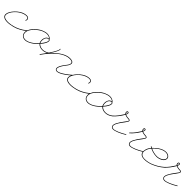

<svg xmlns="http://www.w3.org/2000/svg" viewBox="439 -1881 3393 3393"><g transform="rotate(45 2136.0 -184.5)"><path d="M105.5 3.3Q45.6 3.3 14 -17.3Q-17.6 -37.8 -17.6 -74.9Q-17.6 -107.4 4.2 -146.2Q26 -184.9 60.2 -220.7Q94.4 -256.5 135.7 -283.5Q177.1 -310.5 216.1 -319.7Q230.5 -322.9 242.8 -324.5Q255.2 -326.2 265.6 -326.2Q294.9 -326.2 309.9 -312.5Q324.9 -298.8 324.9 -278Q324.9 -266.9 321.3 -255.9Q317.7 -244.8 312.5 -244.8Q306.6 -244.8 306.6 -250Q306.6 -254.6 309.9 -261.7Q313.2 -268.9 313.2 -277.3Q313.2 -294.3 301.1 -304.4Q289.1 -314.5 264.3 -314.5Q241.5 -314.5 215.5 -307Q189.5 -299.5 162.8 -285.5Q136.1 -271.5 109.7 -251Q83.3 -230.5 59.9 -204.4Q28.6 -169.3 11.7 -135.4Q-5.2 -101.6 -5.2 -74.9Q-5.2 -52.7 6.8 -39.4Q18.9 -26 36.1 -19.2Q53.4 -12.4 72.6 -10.4Q91.8 -8.5 106.1 -8.5Q115.2 -8.5 121.1 -8.8Q127 -9.1 127.6 -9.1Q127.6 -9.1 135.7 -9.8Q143.9 -10.4 157.9 -12.4Q171.9 -14.3 190.8 -17.6Q209.6 -20.8 231.8 -26.7Q252.6 -31.9 278.6 -41.3Q304.7 -50.8 333.3 -64.8Q362 -78.8 392.6 -98.3Q423.2 -117.8 453.8 -143.2Q456.4 -144.5 457.7 -144.5Q463.5 -144.5 463.5 -138.7Q463.5 -134.8 461.6 -134.1Q411.5 -93.1 353.8 -61.8Q296.2 -30.6 234.4 -15Q190.1 -3.9 160.8 -0.7Q131.5 2.6 128.3 2.6Q127 2.6 120.8 2.9Q114.6 3.3 105.5 3.3Z M543 6.5Q516.3 5.2 497.7 -3.9Q479.2 -13 467.8 -26.7Q456.4 -40.4 451.2 -57Q446 -73.6 446 -91.1Q446 -116.5 454.4 -139.6Q462.9 -162.8 475.6 -183.3Q488.3 -203.8 503.3 -221Q518.2 -238.3 531.9 -251.3Q587.2 -304.7 644.5 -330.7Q701.8 -356.8 748 -356.8Q772.8 -356.8 790.4 -350.9Q807.9 -345.1 819.7 -338.2Q831.4 -331.4 836.9 -325.5Q842.4 -319.7 843.1 -319Q843.8 -317.7 843.8 -315.1Q843.8 -312.5 843.1 -311.8Q854.2 -309.2 859.4 -300.1Q864.6 -291 864.6 -279.9Q864.6 -255.2 845.7 -219.4Q826.8 -183.6 785.8 -138.7Q806.6 -117.2 832.7 -107.1Q858.7 -97 888 -97Q920.6 -97 953.8 -109.4Q987 -121.7 1016.9 -145.2Q1018.2 -146.5 1020.2 -146.5Q1026.7 -146.5 1026.7 -140Q1026.7 -136.7 1024.7 -136.1Q992.8 -111.3 958.3 -98.3Q923.8 -85.3 888.7 -85.3Q856.8 -85.3 827.8 -96Q798.8 -106.8 778 -129.6Q750 -98.3 720.4 -73.2Q690.8 -48.2 660.8 -30.6Q630.9 -13 602.5 -3.3Q574.2 6.5 549.5 6.5ZM750 -345.7Q729.2 -345.7 704.4 -339.8Q679.7 -334 653 -322.3Q627 -310.5 593.4 -287.1Q559.9 -263.7 529.6 -232.4Q499.3 -201.2 478.5 -164.7Q457.7 -128.3 457.7 -91.1Q457.7 -75.5 462.2 -59.9Q466.8 -44.3 477.5 -32.2Q488.3 -20.2 506.2 -12.7Q524.1 -5.2 550.1 -5.2Q596.4 -5.2 654.9 -40.4Q713.5 -75.5 771.5 -140Q763 -153 759.4 -169.6Q755.9 -186.2 755.9 -203.8Q755.9 -225.3 761.4 -245.1Q766.9 -265 776.7 -280.3Q786.5 -295.6 800.8 -304.4Q815.1 -313.2 832.7 -313.2Q830.1 -316.4 823.9 -321.9Q817.7 -327.5 807.6 -332.7Q797.5 -337.9 783.2 -341.8Q768.9 -345.7 750 -345.7ZM832.7 -301.4Q805.3 -300.8 786.5 -275.1Q767.6 -249.3 767.6 -204.4Q767.6 -189.5 770.2 -175.5Q772.8 -161.5 779.3 -149.1Q812.5 -188.2 832.7 -222Q852.9 -255.9 852.9 -279.9Q852.9 -289.7 848.3 -295.6Q843.8 -301.4 832.7 -301.4Z M908.9 -2.6Q907.6 -1.3 916.3 -13Q925.1 -24.7 939.8 -44.6Q954.4 -64.5 973.3 -90.8Q992.2 -117.2 1011.7 -146.5Q1039.7 -188.2 1056.6 -217.1Q1073.6 -246.1 1083 -265.6Q1092.4 -285.2 1095.7 -296.2Q1099 -307.3 1099 -313.2Q1099 -317.1 1098 -318.7Q1097 -320.3 1097 -322.3Q1097 -328.1 1102.9 -328.1Q1110 -328.1 1110 -313.8Q1110 -299.5 1091.8 -260.1Q1073.6 -220.7 1029.9 -152.3Q1113.3 -241.5 1192.4 -287.1Q1271.5 -332.7 1340.5 -332.7Q1380.2 -332.7 1403.6 -320Q1427.1 -307.3 1427.1 -280.6Q1427.1 -267.6 1421.9 -254.2Q1416.7 -240.9 1410.2 -229.8Q1403.6 -218.8 1398.4 -211.9Q1393.2 -205.1 1392.6 -204.4Q1392.6 -204.4 1388.3 -198.9Q1384.1 -193.4 1377 -184.2Q1369.8 -175.1 1361 -163.4Q1352.2 -151.7 1343.8 -138Q1304 -76.2 1304 -43Q1304 -29.3 1312.5 -19.9Q1321 -10.4 1339.8 -10.4Q1362 -10.4 1395.5 -26Q1429 -41.7 1474 -72.9Q1494.8 -87.2 1513.3 -101.6Q1531.9 -115.9 1546.2 -127.6Q1560.5 -139.3 1568.7 -146.8Q1576.8 -154.3 1576.8 -154.3Q1579.4 -155.6 1580.7 -155.6Q1586.6 -155.6 1586.6 -149.7Q1586.6 -147.1 1584.6 -145.2Q1570.3 -132.2 1553.4 -118.5Q1539.1 -106.8 1520.5 -92.1Q1502 -77.5 1481.1 -63.2Q1390 0.7 1339.8 0.7Q1317.1 0.7 1304.7 -11.7Q1292.3 -24.1 1292.3 -43Q1292.3 -80.7 1334 -144.5Q1343.1 -157.6 1351.9 -169.9Q1360.7 -182.3 1367.8 -191.4Q1376.3 -202.5 1384.1 -211.6Q1392.6 -222.7 1399.7 -234.4Q1405.6 -244.1 1410.5 -256.5Q1415.4 -268.9 1415.4 -279.9Q1415.4 -320.3 1339.8 -320.3Q1300.1 -320.3 1261.1 -306.3Q1222 -292.3 1185.5 -270.2Q1149.1 -248 1115.9 -219.7Q1082.7 -191.4 1054.7 -162.8Q1026.7 -134.1 1004.6 -107.4Q982.4 -80.7 967.4 -61.8Q957.7 -48.8 948.9 -37.1Q940.1 -25.4 933.3 -16.3Q926.4 -7.2 922.5 -1.3Q918.6 4.6 918.6 4.6Z M1675.8 3.3Q1615.9 3.3 1584.3 -17.3Q1552.7 -37.8 1552.7 -74.9Q1552.7 -107.4 1574.5 -146.2Q1596.4 -184.9 1630.5 -220.7Q1664.7 -256.5 1706.1 -283.5Q1747.4 -310.5 1786.5 -319.7Q1800.8 -322.9 1813.2 -324.5Q1825.5 -326.2 1835.9 -326.2Q1865.2 -326.2 1880.2 -312.5Q1895.2 -298.8 1895.2 -278Q1895.2 -266.9 1891.6 -255.9Q1888 -244.8 1882.8 -244.8Q1877 -244.8 1877 -250Q1877 -254.6 1880.2 -261.7Q1883.5 -268.9 1883.5 -277.3Q1883.5 -294.3 1871.4 -304.4Q1859.4 -314.5 1834.6 -314.5Q1811.8 -314.5 1785.8 -307Q1759.8 -299.5 1733.1 -285.5Q1706.4 -271.5 1680 -251Q1653.6 -230.5 1630.2 -204.4Q1599 -169.3 1582 -135.4Q1565.1 -101.6 1565.1 -74.9Q1565.1 -52.7 1577.1 -39.4Q1589.2 -26 1606.4 -19.2Q1623.7 -12.4 1642.9 -10.4Q1662.1 -8.5 1676.4 -8.5Q1685.5 -8.5 1691.4 -8.8Q1697.3 -9.1 1697.9 -9.1Q1697.9 -9.1 1706.1 -9.8Q1714.2 -10.4 1728.2 -12.4Q1742.2 -14.3 1761.1 -17.6Q1779.9 -20.8 1802.1 -26.7Q1822.9 -31.9 1849 -41.3Q1875 -50.8 1903.6 -64.8Q1932.3 -78.8 1962.9 -98.3Q1993.5 -117.8 2024.1 -143.2Q2026.7 -144.5 2028 -144.5Q2033.9 -144.5 2033.9 -138.7Q2033.9 -134.8 2031.9 -134.1Q1981.8 -93.1 1924.2 -61.8Q1866.5 -30.6 1804.7 -15Q1760.4 -3.9 1731.1 -0.7Q1701.8 2.6 1698.6 2.6Q1697.3 2.6 1691.1 2.9Q1684.9 3.3 1675.8 3.3Z M2113.3 6.5Q2086.6 5.2 2068 -3.9Q2049.5 -13 2038.1 -26.7Q2026.7 -40.4 2021.5 -57Q2016.3 -73.6 2016.3 -91.1Q2016.3 -116.5 2024.7 -139.6Q2033.2 -162.8 2045.9 -183.3Q2058.6 -203.8 2073.6 -221Q2088.5 -238.3 2102.2 -251.3Q2157.6 -304.7 2214.8 -330.7Q2272.1 -356.8 2318.4 -356.8Q2343.1 -356.8 2360.7 -350.9Q2378.3 -345.1 2390 -338.2Q2401.7 -331.4 2407.2 -325.5Q2412.8 -319.7 2413.4 -319Q2414.1 -317.7 2414.1 -315.1Q2414.1 -312.5 2413.4 -311.8Q2424.5 -309.2 2429.7 -300.1Q2434.9 -291 2434.9 -279.9Q2434.9 -255.2 2416 -219.4Q2397.1 -183.6 2356.1 -138.7Q2377 -117.2 2403 -107.1Q2429 -97 2458.3 -97Q2490.9 -97 2524.1 -109.4Q2557.3 -121.7 2587.2 -145.2Q2588.5 -146.5 2590.5 -146.5Q2597 -146.5 2597 -140Q2597 -136.7 2595.1 -136.1Q2563.2 -111.3 2528.6 -98.3Q2494.1 -85.3 2459 -85.3Q2427.1 -85.3 2398.1 -96Q2369.1 -106.8 2348.3 -129.6Q2320.3 -98.3 2290.7 -73.2Q2261.1 -48.2 2231.1 -30.6Q2201.2 -13 2172.9 -3.3Q2144.5 6.5 2119.8 6.5ZM2320.3 -345.7Q2299.5 -345.7 2274.7 -339.8Q2250 -334 2223.3 -322.3Q2197.3 -310.5 2163.7 -287.1Q2130.2 -263.7 2099.9 -232.4Q2069.7 -201.2 2048.8 -164.7Q2028 -128.3 2028 -91.1Q2028 -75.5 2032.6 -59.9Q2037.1 -44.3 2047.9 -32.2Q2058.6 -20.2 2076.5 -12.7Q2094.4 -5.2 2120.4 -5.2Q2166.7 -5.2 2225.3 -40.4Q2283.9 -75.5 2341.8 -140Q2333.3 -153 2329.8 -169.6Q2326.2 -186.2 2326.2 -203.8Q2326.2 -225.3 2331.7 -245.1Q2337.2 -265 2347 -280.3Q2356.8 -295.6 2371.1 -304.4Q2385.4 -313.2 2403 -313.2Q2400.4 -316.4 2394.2 -321.9Q2388 -327.5 2377.9 -332.7Q2367.8 -337.9 2353.5 -341.8Q2339.2 -345.7 2320.3 -345.7ZM2403 -301.4Q2375.7 -300.8 2356.8 -275.1Q2337.9 -249.3 2337.9 -204.4Q2337.9 -189.5 2340.5 -175.5Q2343.1 -161.5 2349.6 -149.1Q2382.8 -188.2 2403 -222Q2423.2 -255.9 2423.2 -279.9Q2423.2 -289.7 2418.6 -295.6Q2414.1 -301.4 2403 -301.4Z M2762.4 21.5Q2736.3 20.2 2723.3 5.9Q2710.3 -8.5 2710.3 -31.2Q2710.3 -56 2725.9 -87.9Q2741.5 -119.8 2763 -152.3Q2784.5 -184.9 2807.3 -214.5Q2830.1 -244.1 2844.4 -264.3Q2847.7 -269.5 2850.3 -274.7Q2852.9 -279.9 2852.9 -284.5Q2852.9 -290.4 2848.6 -293.3Q2844.4 -296.2 2838.5 -297.9Q2832.7 -299.5 2826.5 -299.8Q2820.3 -300.1 2817.1 -300.1Q2815.8 -300.1 2807.6 -300.8Q2799.5 -301.4 2787.8 -303.4Q2776 -305.3 2762.7 -308.9Q2749.3 -312.5 2738.9 -318.4Q2736.3 -314.5 2735 -311.8Q2705.7 -261.7 2670.9 -217.4Q2636.1 -173.2 2595.1 -136.1Q2593.8 -134.8 2591.1 -134.8Q2585.3 -134.8 2585.3 -140.6Q2585.3 -143.2 2587.2 -145.2Q2630.9 -184.2 2663.7 -228.5Q2696.6 -272.8 2724.6 -318.4Q2725.9 -320.3 2727.2 -322.6Q2728.5 -324.9 2728.5 -325.5Q2718.8 -332.7 2714.5 -342.1Q2710.3 -351.6 2710.3 -361.3Q2710.3 -371.1 2713.2 -377Q2716.1 -382.8 2720.1 -385.7Q2724 -388.7 2727.9 -389.3Q2731.8 -390 2733.1 -390Q2741.5 -390 2746.1 -387Q2750.7 -384.1 2752.6 -379.9Q2754.6 -375.7 2754.9 -371.7Q2755.2 -367.8 2755.2 -365.9Q2755.2 -350.9 2744.1 -328.8Q2752 -324.2 2762.7 -321Q2773.4 -317.7 2783.9 -315.8Q2794.3 -313.8 2803.4 -312.8Q2812.5 -311.8 2817.7 -311.8Q2821.6 -311.8 2829.4 -311.2Q2837.2 -310.5 2845.1 -308.3Q2852.9 -306 2858.7 -300.5Q2864.6 -294.9 2864.6 -285.2Q2864.6 -275.4 2854.2 -258.1Q2843.8 -240.9 2827.8 -219.4Q2811.8 -197.9 2793.3 -173.2Q2774.7 -148.4 2758.8 -123.4Q2742.8 -98.3 2732.4 -74.2Q2722 -50.1 2722 -29.9Q2722 9.8 2769.5 9.8Q2785.8 9.8 2810.5 2.6Q2835.3 -4.6 2864.6 -16.9Q2893.9 -29.3 2926.1 -46.2Q2958.3 -63.2 2989.6 -82Q2990.9 -83.3 2992.8 -83.3Q2994.8 -83.3 2996.4 -81.4Q2998 -79.4 2998 -77.5Q2998 -74.2 2995.4 -72.3Q2961.6 -51.4 2928.1 -34.2Q2894.5 -16.9 2863.9 -4.6Q2833.3 7.8 2807.3 14.6Q2781.2 21.5 2762.4 21.5ZM2723.3 -367.2Q2722.7 -365.9 2722.7 -362.6Q2722.7 -355.5 2725.9 -347.3Q2729.2 -339.2 2734.4 -335.9Q2739.6 -347 2741.5 -353.8Q2743.5 -360.7 2743.5 -365.2Q2743.5 -370.4 2740.9 -374.3Q2738.3 -378.3 2732.4 -378.3Q2725.3 -377.6 2723.3 -367.2Z M3186.8 21.5Q3160.8 20.2 3147.8 5.9Q3134.8 -8.5 3134.8 -31.2Q3134.8 -56 3150.4 -87.9Q3166 -119.8 3187.5 -152.3Q3209 -184.9 3231.8 -214.5Q3254.6 -244.1 3268.9 -264.3Q3272.1 -269.5 3274.7 -274.7Q3277.3 -279.9 3277.3 -284.5Q3277.3 -290.4 3273.1 -293.3Q3268.9 -296.2 3263 -297.9Q3257.2 -299.5 3251 -299.8Q3244.8 -300.1 3241.5 -300.1Q3240.2 -300.1 3232.1 -300.8Q3224 -301.4 3212.2 -303.4Q3200.5 -305.3 3187.2 -308.9Q3173.8 -312.5 3163.4 -318.4Q3160.8 -314.5 3159.5 -311.8Q3130.2 -261.7 3095.4 -217.4Q3060.5 -173.2 3019.5 -136.1Q3018.2 -134.8 3015.6 -134.8Q3009.8 -134.8 3009.8 -140.6Q3009.8 -143.2 3011.7 -145.2Q3055.3 -184.2 3088.2 -228.5Q3121.1 -272.8 3149.1 -318.4Q3150.4 -320.3 3151.7 -322.6Q3153 -324.9 3153 -325.5Q3143.2 -332.7 3139 -342.1Q3134.8 -351.6 3134.8 -361.3Q3134.8 -371.1 3137.7 -377Q3140.6 -382.8 3144.5 -385.7Q3148.4 -388.7 3152.3 -389.3Q3156.2 -390 3157.6 -390Q3166 -390 3170.6 -387Q3175.1 -384.1 3177.1 -379.9Q3179 -375.7 3179.4 -371.7Q3179.7 -367.8 3179.7 -365.9Q3179.7 -350.9 3168.6 -328.8Q3176.4 -324.2 3187.2 -321Q3197.9 -317.7 3208.3 -315.8Q3218.8 -313.8 3227.9 -312.8Q3237 -311.8 3242.2 -311.8Q3246.1 -311.8 3253.9 -311.2Q3261.7 -310.5 3269.5 -308.3Q3277.3 -306 3283.2 -300.5Q3289.1 -294.9 3289.1 -285.2Q3289.1 -275.4 3278.6 -258.1Q3268.2 -240.9 3252.3 -219.4Q3236.3 -197.9 3217.8 -173.2Q3199.2 -148.4 3183.3 -123.4Q3167.3 -98.3 3156.9 -74.2Q3146.5 -50.1 3146.5 -29.9Q3146.5 9.8 3194 9.8Q3210.3 9.8 3235 2.6Q3259.8 -4.6 3289.1 -16.9Q3318.4 -29.3 3350.6 -46.2Q3382.8 -63.2 3414.1 -82Q3415.4 -83.3 3417.3 -83.3Q3419.3 -83.3 3420.9 -81.4Q3422.5 -79.4 3422.5 -77.5Q3422.5 -74.2 3419.9 -72.3Q3386.1 -51.4 3352.5 -34.2Q3319 -16.9 3288.4 -4.6Q3257.8 7.8 3231.8 14.6Q3205.7 21.5 3186.8 21.5ZM3147.8 -367.2Q3147.1 -365.9 3147.1 -362.6Q3147.1 -355.5 3150.4 -347.3Q3153.6 -339.2 3158.9 -335.9Q3164.1 -347 3166 -353.8Q3168 -360.7 3168 -365.2Q3168 -370.4 3165.4 -374.3Q3162.8 -378.3 3156.9 -378.3Q3149.7 -377.6 3147.8 -367.2Z M3457.7 -8.5Q3434.9 -20.8 3425.5 -41Q3416 -61.2 3416 -85.3Q3416 -104.2 3420.9 -124.3Q3425.8 -144.5 3434.2 -163.1Q3442.7 -181.6 3453.1 -197.6Q3463.5 -213.5 3474.6 -225.3Q3464.2 -230.5 3459.3 -233.1Q3454.4 -235.7 3453.1 -237.3Q3451.8 -238.9 3452.1 -239.6Q3452.5 -240.2 3452.5 -241.5Q3452.5 -247.4 3458.3 -247.4Q3460.9 -247.4 3460.3 -247.7Q3459.6 -248 3460.3 -247.1Q3460.9 -246.1 3465.2 -243.5Q3469.4 -240.9 3483.1 -234.4Q3537.8 -293 3597.3 -327.5Q3656.9 -362 3712.2 -362Q3731.1 -362 3748.7 -356.8Q3766.3 -351.6 3779.9 -342.1Q3793.6 -332.7 3801.8 -319.3Q3809.9 -306 3809.9 -289.7Q3809.9 -262.4 3793.3 -241.5Q3776.7 -220.7 3752.3 -207Q3727.9 -193.4 3699.9 -186.5Q3671.9 -179.7 3648.4 -179.7Q3619.8 -179.7 3593.8 -184.6Q3567.7 -189.5 3546.5 -195.6Q3525.4 -201.8 3509.8 -208.7Q3494.1 -215.5 3485.7 -219.4Q3475.9 -210.3 3465.5 -195Q3455.1 -179.7 3446.9 -161.8Q3438.8 -143.9 3433.3 -124Q3427.7 -104.2 3427.7 -85.3Q3427.7 -48.2 3453.5 -26Q3479.2 -3.9 3533.2 -3.9Q3554 -3.9 3575.5 -6.8Q3597 -9.8 3616.5 -14Q3636.1 -18.2 3651.7 -23.1Q3667.3 -28 3677.1 -31.9Q3703.1 -42.3 3728.2 -54.4Q3753.3 -66.4 3779 -81.4Q3804.7 -96.4 3832 -116.2Q3859.4 -136.1 3890.6 -162.8Q3893.2 -164.1 3894.5 -164.1Q3896.5 -164.1 3898.4 -162.8Q3900.4 -161.5 3900.4 -158.2Q3900.4 -155.6 3898.4 -153.6Q3866.5 -126.3 3838.5 -106.4Q3810.5 -86.6 3784.5 -71.3Q3758.5 -56 3733.1 -44.3Q3707.7 -32.6 3681 -21.5Q3666.7 -16.3 3649.1 -11.1Q3631.5 -5.9 3612.3 -2Q3593.1 2 3572.9 4.6Q3552.7 7.2 3533.2 7.2Q3512.4 7.2 3492.8 3.6Q3473.3 0 3457.7 -8.5ZM3511.1 -220.7Q3521.5 -216.1 3536.1 -210.9Q3550.8 -205.7 3568.4 -201.5Q3585.9 -197.3 3606.1 -194.3Q3626.3 -191.4 3647.1 -191.4Q3673.8 -191.4 3700.5 -199.2Q3727.2 -207 3748.7 -220.1Q3770.2 -233.1 3783.9 -251Q3797.5 -268.9 3797.5 -288.4Q3797.5 -302.1 3790.7 -313.5Q3783.9 -324.9 3772.1 -333.3Q3760.4 -341.8 3745.1 -346.4Q3729.8 -350.9 3713.5 -350.9Q3692.7 -350.9 3668.3 -345.1Q3643.9 -339.2 3616.2 -325.2Q3588.5 -311.2 3557.6 -287.8Q3526.7 -264.3 3493.5 -228.5Z M4044.3 21.5Q4018.2 20.2 4005.2 5.9Q3992.2 -8.5 3992.2 -31.2Q3992.2 -56 4007.8 -87.9Q4023.4 -119.8 4044.9 -152.3Q4066.4 -184.9 4089.2 -214.5Q4112 -244.1 4126.3 -264.3Q4129.6 -269.5 4132.2 -274.7Q4134.8 -279.9 4134.8 -284.5Q4134.8 -290.4 4130.5 -293.3Q4126.3 -296.2 4120.4 -297.9Q4114.6 -299.5 4108.4 -299.8Q4102.2 -300.1 4099 -300.1Q4097.7 -300.1 4089.5 -300.8Q4081.4 -301.4 4069.7 -303.4Q4057.9 -305.3 4044.6 -308.9Q4031.2 -312.5 4020.8 -318.4Q4018.2 -314.5 4016.9 -311.8Q3987.6 -261.7 3952.8 -217.4Q3918 -173.2 3877 -136.1Q3875.7 -134.8 3873 -134.8Q3867.2 -134.8 3867.2 -140.6Q3867.2 -143.2 3869.1 -145.2Q3912.8 -184.2 3945.6 -228.5Q3978.5 -272.8 4006.5 -318.4Q4007.8 -320.3 4009.1 -322.6Q4010.4 -324.9 4010.4 -325.5Q4000.7 -332.7 3996.4 -342.1Q3992.2 -351.6 3992.2 -361.3Q3992.2 -371.1 3995.1 -377Q3998 -382.8 4002 -385.7Q4005.9 -388.7 4009.8 -389.3Q4013.7 -390 4015 -390Q4023.4 -390 4028 -387Q4032.6 -384.1 4034.5 -379.9Q4036.5 -375.7 4036.8 -371.7Q4037.1 -367.8 4037.1 -365.9Q4037.1 -350.9 4026 -328.8Q4033.9 -324.2 4044.6 -321Q4055.3 -317.7 4065.8 -315.8Q4076.2 -313.8 4085.3 -312.8Q4094.4 -311.8 4099.6 -311.8Q4103.5 -311.8 4111.3 -311.2Q4119.1 -310.5 4127 -308.3Q4134.8 -306 4140.6 -300.5Q4146.5 -294.9 4146.5 -285.2Q4146.5 -275.4 4136.1 -258.1Q4125.7 -240.9 4109.7 -219.4Q4093.8 -197.9 4075.2 -173.2Q4056.6 -148.4 4040.7 -123.4Q4024.7 -98.3 4014.3 -74.2Q4003.9 -50.1 4003.9 -29.9Q4003.9 9.8 4051.4 9.8Q4067.7 9.8 4092.4 2.6Q4117.2 -4.6 4146.5 -16.9Q4175.8 -29.3 4208 -46.2Q4240.2 -63.2 4271.5 -82Q4272.8 -83.3 4274.7 -83.3Q4276.7 -83.3 4278.3 -81.4Q4279.9 -79.4 4279.9 -77.5Q4279.9 -74.2 4277.3 -72.3Q4243.5 -51.4 4210 -34.2Q4176.4 -16.9 4145.8 -4.6Q4115.2 7.8 4089.2 14.6Q4063.2 21.5 4044.3 21.5ZM4005.2 -367.2Q4004.6 -365.9 4004.6 -362.6Q4004.6 -355.5 4007.8 -347.3Q4011.1 -339.2 4016.3 -335.9Q4021.5 -347 4023.4 -353.8Q4025.4 -360.7 4025.4 -365.2Q4025.4 -370.4 4022.8 -374.3Q4020.2 -378.3 4014.3 -378.3Q4007.2 -377.6 4005.2 -367.2Z"/></g></svg>

Font: League Script
Style: League Script
Weight: 400
Foundry: Haley Fiege
Version: Version 1.001